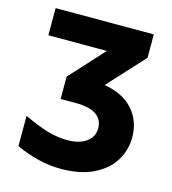

<svg xmlns="http://www.w3.org/2000/svg" viewBox="-107 -788 797 888"><g transform="rotate(15 292.0 -344.0)"><path d="M49 -39V-184Q114 -153 163 -138.5Q212 -124 260 -124Q316 -124 350 -148Q384 -172 384 -214Q384 -255 352 -277.5Q320 -300 254 -300H181V-407L330 -570H50V-700H520V-588L361 -415Q451 -400 499 -346Q547 -292 547 -214Q547 -153 515.5 -101.5Q484 -50 420.5 -19Q357 12 265 12Q160 12 49 -39Z"/></g></svg>

Font: Chess Sans
Style: Bold
Weight: 700
Designer: Wolf Bōese
Foundry: Wolf Bōese
Version: Version 7.223